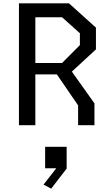

<svg xmlns="http://www.w3.org/2000/svg" viewBox="-20 -750 660 1150"><path d="M129.3 -372.8H351.8L458.5 -479.8V-550.8L351.8 -646.5H129.3V-730H393.2L554.7 -584.5V-454.2L392.2 -304.3H129.3ZM93.5 -730H191.7V0H93.5ZM447.8 -118.8 294.5 -342.5H395.3L545.7 -130.8V0H447.8ZM250.3 129.2H379.2V259.7L286.5 380L240.7 355.8L341.5 226.7V258H250.3Z"/></svg>

Font: Monaspace Krypton Var
Style: Regular
Weight: 400
Designer: Riley Cran and the Lettermatic Team
Version: Version 1.101 (Monaspace Krypton Var)